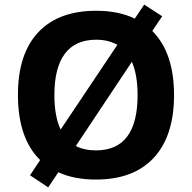

<svg xmlns="http://www.w3.org/2000/svg" viewBox="-20 -772 836 836"><path d="M737.8 -357.9C737.8 -481 706.1 -574.2 643.1 -637.2L686 -701.2L607.9 -752L566.9 -690.9C519.5 -713.9 463.4 -725.1 398.9 -725.1C289.1 -725.1 205.1 -693.8 146.5 -631.3C87.4 -568.4 58.1 -477.5 58.1 -358.9C58.1 -232.9 90.3 -138.2 154.8 -75.2L110.8 -8.8L189.9 43.9L233.9 -22C279.3 -1 334 9.8 397.9 9.8C507.3 9.8 591.3 -22 649.9 -85.4C708.5 -148.9 737.8 -239.7 737.8 -357.9ZM216.8 -357.9C216.8 -517.6 278.3 -599.1 398.9 -599.1C433.1 -599.1 463.9 -591.8 491.2 -577.1L244.1 -208C226.1 -245.6 216.8 -295.9 216.8 -357.9ZM579.1 -357.9C579.1 -197.3 518.6 -117.2 397.9 -117.2C364.3 -117.2 335 -123.5 310.1 -136.2L554.2 -502.9C570.8 -464.8 579.1 -416.5 579.1 -357.9Z"/></svg>

Font: Noto Reveo Sans
Style: Bold
Weight: 700
Designer: Monotype Design team
Foundry: Monotype Imaging Inc.
Version: Version 1.04